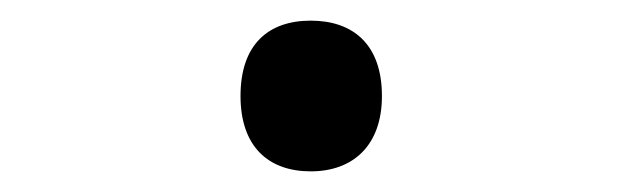

<svg xmlns="http://www.w3.org/2000/svg" viewBox="-20 -571 603 186"><path d="M281 -405C322 -405 350 -430 350 -478C350 -528 322 -551 281 -551C240 -551 213 -528 213 -478C213 -429 240 -405 281 -405Z"/></svg>

Font: Noto Sans Mono SemiCondensed Medium
Style: Regular
Weight: 500
Width: 4
Designer: Monotype Design Team
Foundry: Monotype Imaging Inc.
Version: Version 2.014